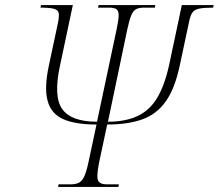

<svg xmlns="http://www.w3.org/2000/svg" viewBox="-20 -734 859 754"><path d="M208 0 210 -10H256Q275 -10 288 -15.5Q301 -21 310 -39.5Q319 -58 327 -95L359 -245Q276 -245 228.5 -266Q181 -287 167 -338Q153 -389 172 -477L208 -646Q213 -671 210.5 -683Q208 -695 191.5 -699.5Q175 -704 139 -704L141 -714H266L216 -478Q189 -355 224.5 -305.5Q260 -256 361 -256L438 -619Q446 -656 446 -674Q446 -692 437 -698Q428 -704 409 -704H365L367 -714H590L588 -704H546Q526 -704 514.5 -698Q503 -692 495.5 -674Q488 -656 480 -619L404 -256Q472 -256 519.5 -278Q567 -300 596.5 -348.5Q626 -397 644 -478L694 -714H819L817 -704Q780 -704 761.5 -700Q743 -696 735 -684Q727 -672 722 -646L686 -477Q667 -387 631.5 -336.5Q596 -286 539.5 -265.5Q483 -245 401 -245L369 -95Q358 -39 365.5 -24.5Q373 -10 399 -10H447L445 0Z"/></svg>

Font: Noto Serif Display ExtraLight
Style: Italic
Weight: 200
Italic angle: -12°
Designer: Monotype Design Team
Foundry: Monotype Imaging Inc.
Version: Version 2.009